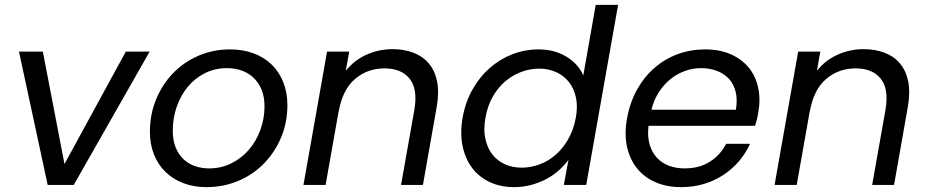

<svg xmlns="http://www.w3.org/2000/svg" viewBox="-20 -760 3817 789"><path d="M156 -548 245 -86 497 -548H595L283 0H176L58 -548Z M1161 -328Q1161 -257 1135.5 -196Q1110 -135 1065.5 -89Q1021 -43 960 -17Q899 9 828 9Q776 9 733 -7.5Q690 -24 659.5 -54Q629 -84 612.5 -126Q596 -168 596 -219Q596 -289 621 -350.5Q646 -412 690 -458Q734 -504 794.5 -530.5Q855 -557 926 -557Q978 -557 1021.5 -541Q1065 -525 1096 -495Q1127 -465 1144 -422.5Q1161 -380 1161 -328ZM690 -223Q690 -184 701.5 -155Q713 -126 733.5 -106.5Q754 -87 781 -77.5Q808 -68 839 -68Q889 -68 931 -89Q973 -110 1003 -145Q1033 -180 1050 -226.5Q1067 -273 1067 -323Q1067 -363 1054.5 -392.5Q1042 -422 1021 -441.5Q1000 -461 972 -470.5Q944 -480 913 -480Q863 -480 821.5 -459Q780 -438 751 -402.5Q722 -367 706 -320.5Q690 -274 690 -223Z M1683 -310Q1697 -395 1663 -437Q1629 -479 1560 -479Q1490 -479 1439 -435.5Q1388 -392 1372 -303V-305L1318 0H1227L1324 -548H1415L1401 -469Q1436 -513 1486.5 -535.5Q1537 -558 1593 -558Q1640 -558 1678.5 -543.5Q1717 -529 1742 -499.5Q1767 -470 1776 -426Q1785 -382 1775 -323L1718 0H1628Z M1881 -276Q1892 -340 1921.5 -392Q1951 -444 1992.5 -480.5Q2034 -517 2085.5 -537Q2137 -557 2193 -557Q2258 -557 2307 -527.5Q2356 -498 2377 -450L2428 -740H2520L2389 0H2297L2316 -103Q2299 -80 2276 -59.5Q2253 -39 2224.5 -24Q2196 -9 2162.5 0Q2129 9 2092 9Q2037 9 1993 -11.5Q1949 -32 1920.5 -69.5Q1892 -107 1881 -159.5Q1870 -212 1881 -276ZM2346 -275Q2355 -323 2346.5 -360.5Q2338 -398 2317 -424Q2296 -450 2264.5 -464Q2233 -478 2196 -478Q2158 -478 2122 -464.5Q2086 -451 2056 -425.5Q2026 -400 2004.5 -362Q1983 -324 1975 -276Q1966 -228 1974.5 -189.5Q1983 -151 2003.5 -125Q2024 -99 2055 -85Q2086 -71 2124 -71Q2161 -71 2197.5 -84.5Q2234 -98 2264 -124.5Q2294 -151 2315.5 -189Q2337 -227 2346 -275Z M2861 -480Q2827 -480 2795 -468.5Q2763 -457 2736 -435.5Q2709 -414 2688 -382Q2667 -350 2657 -309H3004Q3011 -351 3003 -383Q2995 -415 2975 -436.5Q2955 -458 2925.5 -469Q2896 -480 2861 -480ZM3062 -169Q3045 -131 3017.5 -98.5Q2990 -66 2954 -42Q2918 -18 2874 -4.5Q2830 9 2779 9Q2720 9 2674 -11Q2628 -31 2598 -68Q2568 -105 2556.5 -157.5Q2545 -210 2557 -275Q2569 -340 2598 -392Q2627 -444 2669.5 -481Q2712 -518 2765 -537.5Q2818 -557 2878 -557Q2938 -557 2983 -537Q3028 -517 3056.5 -482.5Q3085 -448 3095.5 -400Q3106 -352 3096 -297Q3092 -271 3083 -243H2645Q2640 -201 2649 -168.5Q2658 -136 2678 -113.5Q2698 -91 2727.5 -79.5Q2757 -68 2793 -68Q2855 -68 2898 -96Q2941 -124 2964 -169Z M3619 -310Q3633 -395 3599 -437Q3565 -479 3496 -479Q3426 -479 3375 -435.5Q3324 -392 3308 -303V-305L3254 0H3163L3260 -548H3351L3337 -469Q3372 -513 3422.5 -535.5Q3473 -558 3529 -558Q3576 -558 3614.5 -543.5Q3653 -529 3678 -499.5Q3703 -470 3712 -426Q3721 -382 3711 -323L3654 0H3564Z"/></svg>

Font: SVN-Poppins
Style: Italic
Weight: 400
Italic angle: -10°
Designer: Ninad Kale (Devanagari), Jonny Pinhorn (Latin)
Foundry: Indian Type Foundry
Version: Version 3.002 2017; ttfautohint (v1.8.3)